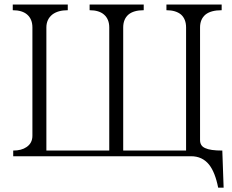

<svg xmlns="http://www.w3.org/2000/svg" viewBox="-20 -698 1040 859"><path d="M39.1 -24.4V1H835Q884.8 1 915 38.1Q942.4 72.3 956.1 141.6H980.5L974.6 -24.4Q920.9 -24.4 898.4 -35.2Q875 -44.9 875 -71.3V-575.2Q875 -612.3 899.4 -632.8Q923.8 -652.3 971.7 -652.3V-677.7H724.6V-652.3Q766.6 -652.3 790 -632.8Q812.5 -612.3 812.5 -575.2V-24.4H531.2V-575.2Q531.2 -612.3 554.7 -632.8Q578.1 -652.3 623 -652.3V-677.7H380.9V-652.3Q422.9 -652.3 445.3 -632.8Q468.8 -612.3 468.8 -575.2V-24.4H187.5V-575.2Q187.5 -611.3 213.9 -632.8Q239.3 -652.3 283.2 -652.3V-677.7H37.1V-652.3Q79.1 -652.3 101.6 -632.8Q125 -612.3 125 -575.2V-90.8Q125 -57.6 98.6 -40Q76.2 -24.4 39.1 -24.4Z"/></svg>

Font: BatangChe
Style: Regular
Weight: 400
Monospace: yes
Version: Version 2.21